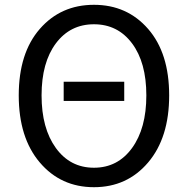

<svg xmlns="http://www.w3.org/2000/svg" viewBox="-20 -766 782 799"><path d="M245 -346V-426H497V-346ZM371 13Q233 13 145.5 -90Q58 -193 58 -369Q58 -545 145.5 -645.5Q233 -746 371 -746Q509 -746 596.5 -645.5Q684 -545 684 -369Q684 -193 596.5 -90Q509 13 371 13ZM371 -68Q470 -68 529.5 -150Q589 -232 589 -369Q589 -506 529.5 -585.5Q470 -665 371 -665Q272 -665 212.5 -585.5Q153 -506 153 -369Q153 -232 212.5 -150Q272 -68 371 -68Z"/></svg>

Font: Gothic Nguyen
Style: Regular
Weight: 400
Designer: MORI Takayuki
Version: Version 1.220;July 21, 2023;FontCreator 14.0.0.2814 64-bit